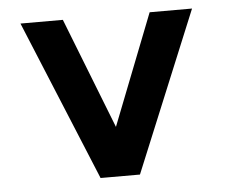

<svg xmlns="http://www.w3.org/2000/svg" viewBox="-41 -527 677 573"><g transform="rotate(-5 297.0 -240.0)"><path d="M40 -480H167L297 -148L427 -480H554L356 0H238Z"/></g></svg>

Font: Prompt Medium
Style: Regular
Weight: 500
Designer: Katatrad Team
Foundry: CadsonDemak
Version: Version 1.001